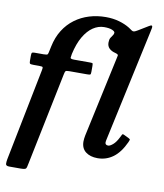

<svg xmlns="http://www.w3.org/2000/svg" viewBox="-99 -874 942 1104"><g transform="rotate(10 371.5 -321.5)"><path d="M696.5 -756.5Q699.5 -769 700.8 -778.2Q702 -787.5 698 -790.2Q694 -793 681.5 -785L624 -750Q610 -741.5 603 -739.8Q596 -738 589.2 -742.5Q582.5 -747 569.5 -756Q543 -772.5 507.2 -782.8Q471.5 -793 429.5 -793Q378.5 -793 332.8 -779Q287 -765 249.5 -737.2Q212 -709.5 186 -668.2Q160 -627 148.5 -572L143 -546Q140 -529.5 137 -524.8Q134 -520 113.5 -520H61Q48.5 -520 45.5 -516.8Q42.5 -513.5 42.5 -499V-469.5Q42.5 -457 46 -453.5Q49.5 -450 66.5 -450H99.5Q119 -450 120.8 -446Q122.5 -442 119.5 -427L12.5 110.5Q9.5 126.5 10.2 138.2Q11 150 31 150H97.5Q116 150 123 147Q130 144 132 135.8Q134 127.5 137 113L247.5 -426Q250.5 -441.5 254 -445.8Q257.5 -450 276.5 -450H379.5Q395 -450 398.2 -452.5Q401.5 -455 401.5 -469V-502.5Q401.5 -517 398.5 -518.5Q395.5 -520 381.5 -520H292.5Q269 -520 269.8 -528.2Q270.5 -536.5 273 -550Q286.5 -611.5 310.5 -652.5Q334.5 -693.5 365.2 -714Q396 -734.5 430 -734.5Q460 -734.5 476.2 -727.5Q492.5 -720.5 492.5 -712.5Q492.5 -704 486.5 -696.5Q480.5 -689 474.8 -679Q469 -669 469 -651.5Q469 -630 482.5 -617.2Q496 -604.5 517 -599.5Q535.5 -594.5 534.8 -587.8Q534 -581 530 -564.5L430 -101.5Q428.5 -94 427.2 -83.8Q426 -73.5 426 -66.5Q426 -26.5 452.5 -6Q479 14.5 522 14.5Q572.5 14.5 612.8 -15.2Q653 -45 681.5 -107.5Q686 -117 686.8 -121.5Q687.5 -126 678 -130.5L649 -144.5Q640.5 -148.5 637.8 -143.5Q635 -138.5 630 -128Q614.5 -96.5 597.5 -82Q580.5 -67.5 570 -67.5Q552 -67.5 552 -83.5Q552 -88 553.5 -95Z"/></g></svg>

Font: Besley SemiBold
Style: Italic
Weight: 600
Italic angle: -13°
Designer: Owen Earl
Foundry: indestructible type*
Version: Version 2.001